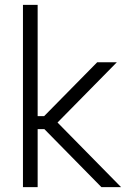

<svg xmlns="http://www.w3.org/2000/svg" viewBox="-20 -772 541 792"><path d="M74.7 -752H135.3V-293H162.1L380.9 -515.1H461.9L217.3 -266.6L479.5 0H398.4L163.1 -239.3H135.3V0H74.7Z"/></svg>

Font: Reddit Sans Light
Style: Regular
Weight: 300
Designer: Stephen Hutchings
Foundry: Reddit
Version: Version 1.013